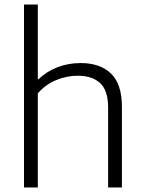

<svg xmlns="http://www.w3.org/2000/svg" viewBox="-20 -828 638 848"><path d="M86 -808H147V-479H151Q187.5 -513.5 234.8 -531.5Q282 -549.5 336.5 -549.5Q422 -549.5 470.2 -503.2Q518.5 -457 518.5 -355.5V0H457.5V-353Q457.5 -428 422.5 -460.8Q387.5 -493.5 323 -493.5Q274.5 -493.5 227.5 -474Q180.5 -454.5 147 -415.5V0H86Z"/></svg>

Font: Encode Sans Semi Expanded Light
Style: Regular
Weight: 300
Width: 6
Designer: Multiple Designers
Foundry: Impallari Type
Version: Version 2.000